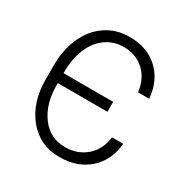

<svg xmlns="http://www.w3.org/2000/svg" viewBox="-170 -879 997 1030"><g transform="rotate(30 328.5 -363.5)"><path d="M335.4 9.8Q213.4 9.8 138.7 -81.5Q64 -172.9 64 -316.9V-398.9Q64 -497.1 97.9 -573.7Q131.8 -650.4 195.3 -693.8Q258.8 -737.3 341.8 -737.3Q450.2 -737.3 519 -673.8Q587.9 -610.4 597.2 -502H527.8Q518.6 -582.5 467.3 -628.7Q416 -674.8 342.8 -674.8Q278.3 -674.8 229.7 -639.2Q181.2 -603.5 155.8 -540.8Q130.4 -478 130.4 -397.9V-391.1H438V-329.6H130.4V-318.4Q130.4 -200.2 186.3 -125.7Q242.2 -51.3 335.9 -51.3Q412.1 -51.8 465.1 -97.7Q518.1 -143.6 527.8 -223.1H597.2Q587.9 -116.2 516.8 -53.2Q445.8 9.8 335.4 9.8Z"/></g></svg>

Font: Interop Light
Style: Regular
Weight: 300
Designer: Rasmus Andersson, Google, Jang Haemin
Foundry: jhaemin
Version: Version 1.007